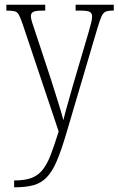

<svg xmlns="http://www.w3.org/2000/svg" viewBox="-20 -556 503 815"><path d="M40 210Q86 210 114.5 199Q143 188 162 163.5Q181 139 196 99.5Q211 60 229 2L76 -454Q67 -480 60.5 -492.5Q54 -505 42.5 -508Q31 -511 9 -511H7V-536H172V-511H163Q131 -511 121 -505.5Q111 -500 111 -487Q111 -478 116.5 -460.5Q122 -443 132 -414L195 -223Q212 -169 227 -121.5Q242 -74 249 -46Q256 -75 266.5 -112Q277 -149 290 -195L356 -419Q362 -440 366.5 -457.5Q371 -475 371 -486Q371 -499 362 -505Q353 -511 320 -511H301V-536H463V-511H459Q439 -511 428.5 -506.5Q418 -502 411 -486.5Q404 -471 394 -438L261 12Q240 83 221 127.5Q202 172 178.5 196.5Q155 221 122.5 230Q90 239 43 239H40Z"/></svg>

Font: Noto Serif Tamil Condensed ExtraLight
Style: Italic
Weight: 200
Width: 3
Italic angle: -12°
Designer: Indian Type Foundry, Tom Grace, and the Monotype Design Team
Foundry: Monotype Imaging Inc.
Version: Version 2.003; ttfautohint (v1.8.4.7-5d5b)